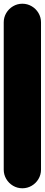

<svg xmlns="http://www.w3.org/2000/svg" viewBox="-20 -1010 240 1030"><path d="M0 -100H200V-890H0ZM100 -200Q73 -200 50 -186.5Q27 -173 13.5 -150Q0 -127 0 -100Q0 -73 13.5 -50Q27 -27 50 -13.5Q73 0 100 0Q127 0 150 -13.5Q173 -27 186.5 -50Q200 -73 200 -100Q200 -127 186.5 -150Q173 -173 150 -186.5Q127 -200 100 -200ZM100 -990Q73 -990 50 -976.5Q27 -963 13.5 -940Q0 -917 0 -890Q0 -863 13.5 -840Q27 -817 50 -803.5Q73 -790 100 -790Q127 -790 150 -803.5Q173 -817 186.5 -840Q200 -863 200 -890Q200 -917 186.5 -940Q173 -963 150 -976.5Q127 -990 100 -990Z"/></svg>

Font: Wavefont ExtraBold
Style: Regular
Weight: 800
Monospace: yes
Version: Version 3.005;gftools[0.9.33]